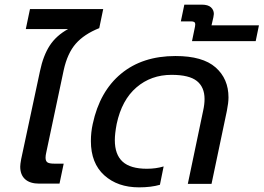

<svg xmlns="http://www.w3.org/2000/svg" viewBox="-20 -791 1134 826"><path d="M67 -74Q67 -84 71 -106L152 -485Q166 -552 194 -595Q222 -638 273 -666H91L109 -752H424L407 -670Q342 -644 306 -603Q270 -562 254 -489L179 -135Q176 -122 176 -113Q176 -98 184 -92.5Q192 -87 213 -87H254L236 -1H149Q109 -1 88 -20Q67 -39 67 -74Z M371 -184Q371 -222 379 -258Q409 -398 501 -474Q593 -550 735 -550Q852 -550 907.5 -501Q963 -452 963 -372Q963 -349 956 -314L890 0H788L854 -315Q860 -342 860 -365Q860 -416 827 -442.5Q794 -469 718 -469Q630 -469 567 -415Q504 -361 482 -258Q474 -216 474 -188Q474 -126 507.5 -95.5Q541 -65 612 -65Q651 -65 684 -75L668 4Q630 15 578 15Q486 15 428.5 -37Q371 -89 371 -184Z M819 -677Q820 -681 820 -687Q820 -699 803 -699H758L773 -771H848Q875 -771 887.5 -759.5Q900 -748 900 -731Q900 -727 898 -717L890 -682H1094L1080 -614H806Z"/></svg>

Font: Prompt
Style: Italic
Weight: 400
Italic angle: -12°
Designer: Katatrad Team
Foundry: CadsonDemak
Version: Version 1.001